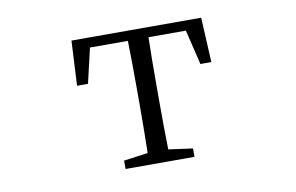

<svg xmlns="http://www.w3.org/2000/svg" viewBox="-60 -620 1120 726"><g transform="rotate(-10 500.0 -257.0)"><path d="M242.2 -341.8 251 -513.7H749L757.8 -341.8H715.8L683.6 -475.6H540Q538.1 -393.6 538.1 -286.1V-227.5Q538.1 -127 540 -44.9L632.8 -32.2V0H368.2V-32.2L460.9 -44.9Q462.9 -127 462.9 -227.5V-286.1Q462.9 -394.5 460.9 -475.6H315.4L284.2 -341.8Z"/></g></svg>

Font: GenEi Koburi Mincho v6
Style: Regular
Weight: 400
Designer: o_tamon (Modified)
Foundry: o_tamon / Adobe Systems Incorporated
Version: Version 6.1